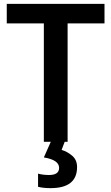

<svg xmlns="http://www.w3.org/2000/svg" viewBox="-20 -734 576 994"><path d="M330 0H207V-613H15V-714H521V-613H330ZM379 131Q379 94 354 72.5Q329 51 299 42L315 0H243L207 81Q286 94 286 135Q286 172 234 172Q203 172 177 165V233Q203 240 242 240Q379 240 379 131Z"/></svg>

Font: Noto Sans Display Medium
Style: Regular
Weight: 500
Designer: Monotype Design Team
Foundry: Monotype Imaging Inc.
Version: Version 1.900